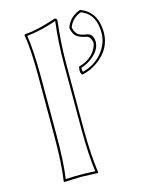

<svg xmlns="http://www.w3.org/2000/svg" viewBox="-109 -771 630 839"><g transform="rotate(-15 206.0 -351.0)"><path d="M85.9 -200.2V-474.1Q85.9 -595.7 74.2 -662.1L76.2 -665Q135.3 -669.4 210.4 -694.8Q215.8 -696.8 219.2 -698.2Q229 -696.3 230 -688Q218.3 -591.8 217.8 -500V-200.2Q217.8 -80.6 230 0L228 2.9Q226.6 2.9 151.9 0L75.2 2.9L74.2 0Q85.9 -76.7 85.9 -200.2ZM272 -638.2V-643.1Q286.1 -685.1 330.6 -703.6Q332.5 -704.6 334 -705.1H338.9Q411.1 -676.8 412.1 -585Q412.1 -509.3 344.2 -460.9Q311 -437.5 273.9 -430.2Q262.7 -439.5 268.1 -463.9Q268.6 -466.3 269 -467.8Q328.1 -483.4 350.6 -530.3Q356.4 -543.5 356.9 -554.2Q350.1 -583 334 -585Q293.5 -592.8 281.2 -612.8Q275.4 -623.5 272 -638.2ZM96.2 -200.2Q96.2 -83 85.4 -7.8Q124.5 -10.3 151.9 -9.8Q180.2 -9.8 218.8 -7.8Q208 -87.4 208 -200.2V-500Q208 -593.3 219.7 -687.5Q156.2 -664.1 85 -655.8Q95.7 -587.4 96.2 -474.1ZM282.2 -639.2Q289.6 -609.9 308.6 -602.1Q317.9 -598.6 335 -595.2Q366.2 -592.3 367.2 -554.2Q367.2 -517.1 325.7 -484.9Q303.7 -468.3 277.3 -460Q276.4 -450.2 278.8 -441.4Q344.2 -457 380.4 -512.7Q401.9 -547.4 401.9 -585Q401.9 -665 347.2 -690.9Q341.8 -693.4 337.4 -694.8H335.9Q295.9 -678.2 283.2 -644Q282.7 -642.1 282.2 -641.1Z"/></g></svg>

Font: Linux Biolinum Outline O
Style: Bold
Weight: 700
Designer: Philipp H. Poll
Foundry: Philipp H. Poll
Version: Version 0.9.2